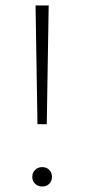

<svg xmlns="http://www.w3.org/2000/svg" viewBox="-20 -678 309 702"><path d="M117 -224 110 -658H158L151 -224ZM134 4Q119 4 108.5 -6Q98 -16 98 -31Q98 -47 108.5 -57Q119 -67 134 -67Q150 -67 160 -57Q170 -47 170 -31Q170 -16 160 -6Q150 4 134 4Z"/></svg>

Font: Ysabeau Infant ExtraLight
Style: Regular
Weight: 250
Designer: Christian Thalmann (Catharsis Fonts)
Version: Version 2.001;gftools[0.9.30]; featfreeze: ss01,ss02,lnum